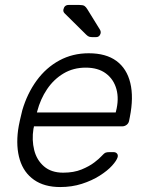

<svg xmlns="http://www.w3.org/2000/svg" viewBox="-20 -745 584 775"><path d="M223 10Q159 10 117.5 -19Q76 -48 60 -100Q44 -152 53 -220Q55 -235 60.5 -260Q66 -285 70 -300Q90 -368 128 -420Q166 -472 219.5 -501Q273 -530 338 -530Q408 -530 450 -499Q492 -468 506 -410Q520 -352 504 -272L501 -257Q499 -247 491 -241Q483 -235 473 -235H117Q117 -235 116.5 -231Q116 -227 115 -225Q108 -180 118 -139.5Q128 -99 157.5 -73.5Q187 -48 235 -48Q278 -48 309.5 -61Q341 -74 361 -89.5Q381 -105 388 -113Q400 -126 405.5 -128.5Q411 -131 422 -131H438Q447 -131 452 -125.5Q457 -120 455 -111Q451 -97 432.5 -76.5Q414 -56 382.5 -36Q351 -16 310.5 -3Q270 10 223 10ZM129 -291H447L448 -295Q461 -345 450 -385Q439 -425 407.5 -448.5Q376 -472 326 -472Q276 -472 236.5 -448.5Q197 -425 170 -385Q143 -345 130 -295ZM357 -595Q347 -595 341 -596.5Q335 -598 328 -605L241 -691Q234 -698 236 -707Q240 -725 257 -725H300Q315 -725 321 -721Q327 -717 333 -707L383 -626Q388 -618 386 -610Q382 -595 367 -595Z"/></svg>

Font: Rubik Light Light
Style: Italic
Weight: 300
Italic angle: -12°
Version: Version 2.104